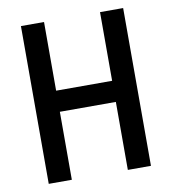

<svg xmlns="http://www.w3.org/2000/svg" viewBox="-79 -762 744 831"><g transform="rotate(-10 293.0 -346.5)"><path d="M416 0V-298.8H169.9V0H68.4V-693.4H169.9V-391.6H416V-693.4H517.6V0Z"/></g></svg>

Font: Cascadia Mono PL
Style: Regular
Weight: 400
Monospace: yes
Designer: Aaron Bell
Foundry: Saja Typeworks
Version: Version 2404.023; ttfautohint (v1.8.4)